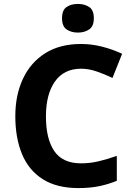

<svg xmlns="http://www.w3.org/2000/svg" viewBox="-20 -948 677 978"><path d="M393 -598Q306 -598 260 -533Q214 -468 214 -355Q214 -241 256.5 -178.5Q299 -116 393 -116Q437 -116 480.5 -126Q524 -136 575 -154V-27Q528 -8 482 1Q436 10 379 10Q269 10 197.5 -35.5Q126 -81 92 -163.5Q58 -246 58 -356Q58 -464 97 -547Q136 -630 210.5 -677Q285 -724 393 -724Q446 -724 499.5 -710.5Q553 -697 602 -674L553 -551Q513 -570 472.5 -584Q432 -598 393 -598ZM377 -928Q410 -928 434 -912.5Q458 -897 458 -855Q458 -814 434 -798Q410 -782 377 -782Q343 -782 319.5 -798Q296 -814 296 -855Q296 -897 319.5 -912.5Q343 -928 377 -928Z"/></svg>

Font: Noto Sans Adlam Unjoined
Style: Regular
Weight: 400
Designer: Mark Jamra, Neil Patel
Foundry: JamraPatel LLC
Version: Version 3.001